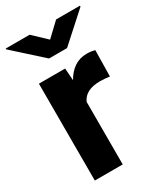

<svg xmlns="http://www.w3.org/2000/svg" viewBox="-189 -828 780 907"><g transform="rotate(-30 201.5 -375.0)"><path d="M361.3 -532.2 358.9 -390.1Q348.6 -391.6 333.3 -392.8Q317.9 -394 306.6 -394Q227.1 -394 203.6 -341.3V0H51.3V-528.3H194.3L199.2 -461.9Q218.8 -497.6 248.5 -517.8Q278.3 -538.1 316.9 -538.1Q342.3 -538.1 361.3 -532.2ZM128.9 -750.5 201.2 -682.1 273.4 -750.5H403.3V-745.1L250.5 -607.4H152.3L-1.5 -746.1V-750.5Z"/></g></svg>

Font: Vazirmatn UI FD ExtraBold
Style: Regular
Weight: 800
Designer: Saber Rastikerdar
Foundry: Saber Rastikerdar
Version: Version 33.003